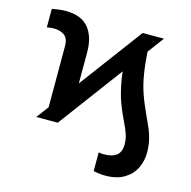

<svg xmlns="http://www.w3.org/2000/svg" viewBox="-106 -642 932 937"><g transform="rotate(15 359.5 -173.5)"><path d="M107.4 0 153.3 -61.5V-370.1Q153.3 -407.7 133.3 -423.6Q113.3 -439.5 78.1 -439.5Q59.6 -439.5 43.9 -435.5V-529.3Q58.1 -532.2 77.9 -534.7Q97.7 -537.1 112.3 -537.1Q191.9 -537.1 228.8 -492.2Q265.6 -447.3 265.6 -370.1V-211.9L502.9 -530.3H610.4L549.3 -448.2Q557.1 -323.2 583 -248Q591.8 -221.2 604 -192.9Q616.2 -164.6 627 -140.6Q643.6 -106 653.1 -82.5Q662.6 -59.1 668.7 -31.5Q674.8 -3.9 674.8 28.3Q674.8 70.3 657.2 106.9Q639.6 143.6 601.6 166.5Q563.5 189.5 505.9 189.5Q479 189.5 446.3 182.6V87.9Q458 90.8 470.7 90.8Q515.6 90.8 537.1 73.2Q558.6 55.7 558.6 18.6Q558.6 -8.8 550.3 -33.2Q542 -57.6 524.4 -93.8Q498 -148.4 482.4 -196.3Q473.6 -227.1 467.3 -257.1Q460.9 -287.1 457 -324.2L215.8 0Z"/></g></svg>

Font: Pretendard GOV SemiBold
Style: Regular
Weight: 600
Designer: Base glyphs from Inter by Rasmus Andersson; Hangeul glyphs from Noto Sans CJK(Source Han Sans) by Jang Soo-young and Kan
Foundry: Kil Hyung-jin
Version: Version 1.309